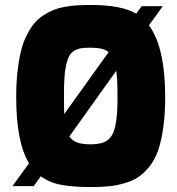

<svg xmlns="http://www.w3.org/2000/svg" viewBox="-20 -757 722 781"><path d="M349.1 -169.9Q394 -169.9 416.5 -185.8Q439 -201.7 448.5 -241.7Q458 -281.7 458 -360.8Q458 -435.1 453.1 -469.2L262.2 -202.1Q273.9 -184.6 294.4 -177.2Q314.9 -169.9 349.1 -169.9ZM241.2 -293 421.9 -544.9Q401.4 -563 349.1 -563Q325.2 -563 310.3 -560.8Q295.4 -558.6 282 -550.5Q268.6 -542.5 261.5 -529.3Q254.4 -516.1 249 -492.7Q243.7 -469.2 241.9 -438.2Q240.2 -407.2 240.2 -360.8Q240.2 -313.5 241.2 -293ZM349.1 3.9Q278.8 3.9 230.2 -4.9Q181.6 -13.7 146 -40L117.2 0H30.8L98.1 -92.8Q45.9 -178.7 45.9 -360.8Q45.9 -417.5 51 -464.1Q56.2 -510.7 64.7 -546.6Q73.2 -582.5 87.4 -611.1Q101.6 -639.6 117.2 -659.4Q132.8 -679.2 154.1 -693.1Q175.3 -707 195.8 -715.6Q216.3 -724.1 243.4 -729Q270.5 -733.9 294.4 -735.4Q318.4 -736.8 349.1 -736.8Q474.6 -736.8 534.2 -701.2L556.2 -731.9H642.1L585.9 -653.8Q651.9 -565.4 651.9 -360.8Q651.9 -293 644.3 -239Q636.7 -185.1 623.8 -147Q610.8 -108.9 589.4 -81.5Q567.9 -54.2 544.2 -37.8Q520.5 -21.5 487.5 -12Q454.6 -2.4 422.9 0.7Q391.1 3.9 349.1 3.9Z"/></svg>

Font: Squarion Black
Style: Regular
Weight: 900
Designer: Natanael Gama
Version: Version 1.00;September 12, 2019;FontCreator 11.5.0.2425 64-b